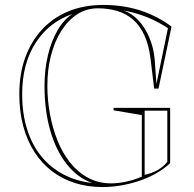

<svg xmlns="http://www.w3.org/2000/svg" viewBox="-20 -743 786 778"><path d="M440.2 -296V-306H669.5V-81.8Q641.9 -56.5 608.6 -38.2Q575.3 -20 538.7 -8.3Q502.2 3.4 465.5 9.2Q428.9 15 395.1 15Q335.8 15 284 -1.3Q232.3 -17.6 190.9 -49.2Q149.4 -80.8 119.8 -126.7Q90.1 -172.7 74.2 -231.6Q58.3 -290.5 58.3 -362.2Q58.3 -444.1 82.5 -510.3Q106.6 -576.6 151.1 -624.2Q195.6 -671.9 258.2 -697.4Q320.7 -723 398.4 -723Q441.7 -723 481 -716.7Q520.4 -710.4 555 -698.5Q589.6 -686.5 619.8 -670.4Q650 -654.3 675 -635.1L622.3 -384H604.6L589.8 -506.7Q582.8 -562.3 564.6 -601.1Q546.5 -639.8 519.1 -663.6Q491.6 -687.5 455.5 -698.4Q419.4 -709.3 376.3 -709.3Q330.2 -709.3 292.8 -685Q255.4 -660.6 228.3 -617.8Q201.2 -575 186.5 -517.9Q171.9 -460.9 171.9 -395.2Q171.9 -338.2 182.3 -281.2Q192.8 -224.3 213 -173.6Q233.2 -123 264.3 -84Q295.4 -45 337.2 -22.5Q379 0 430.5 0Q457.9 0 489.4 -6.5Q520.8 -13 554.6 -27.1V-276.7ZM353 -1.6Q293.8 -23 250.6 -77.6Q207.3 -132.2 183.8 -213.4Q160.4 -294.6 160.4 -395.2Q160.4 -461.2 174.2 -519Q187.9 -576.7 213.5 -620.6Q239 -664.4 273.9 -686.5Q177.8 -653.3 123.8 -568.6Q69.8 -483.9 69.8 -362.2Q69.8 -282.6 89.8 -219.2Q109.8 -155.8 147 -110Q184.3 -64.1 236.6 -36.5Q288.8 -8.8 353 -1.6ZM566.1 -34.7Q596.3 -41.3 619 -54.1Q641.8 -66.9 658 -87.1V-294.5H566.1ZM613.9 -403.1 660.5 -628.8Q642.7 -640.7 621.8 -652Q600.8 -663.3 578 -672.5Q555.2 -681.6 530.9 -688.8Q506.7 -696 480.9 -700.3Q515.3 -688.5 541.7 -659.7Q568.2 -630.9 585.1 -590.8Q602.1 -550.8 606.7 -503.3Z"/></svg>

Font: Kalnia Glaze Thin
Style: Regular
Weight: 100
Version: Version 1.110